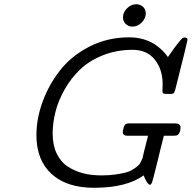

<svg xmlns="http://www.w3.org/2000/svg" viewBox="-20 -870 900 901"><path d="M150.9 -235.8Q150.9 -313 179.9 -392.6Q209 -472.2 262 -540Q314.9 -607.9 399.9 -651.4Q484.9 -694.8 585.9 -694.8Q701.2 -694.8 768.1 -602.1Q797.9 -646 814.9 -667Q832 -688 836.4 -690.9Q840.8 -693.8 847.2 -693.8Q860.4 -693.8 859.9 -683.1Q859.9 -681.2 845.9 -623Q832 -564.9 816.9 -507.1Q801.8 -449.2 801.8 -446.8Q797.9 -434.6 793.9 -431.9Q790 -429.2 778.8 -429.2H763.2Q750 -429.2 746.1 -432.1Q742.2 -435.1 742.2 -443.8Q742.2 -446.8 742.7 -457.3Q743.2 -467.8 743.2 -475.1Q743.2 -543.9 706.5 -590.1Q669.9 -636.2 602.1 -636.2Q526.9 -636.2 462.9 -610.6Q398.9 -585 356.4 -544.4Q314 -503.9 283.9 -451.4Q253.9 -398.9 240.5 -345.9Q227.1 -293 227.1 -243.2Q227.1 -189 246.1 -149.4Q265.1 -109.9 298.1 -88.4Q331.1 -66.9 370.1 -56.9Q409.2 -46.9 456.1 -46.9Q491.2 -46.9 520.5 -51Q549.8 -55.2 568.8 -60.1Q587.9 -64.9 603 -74.5Q618.2 -84 626.5 -91.1Q634.8 -98.1 640.9 -110.1Q647 -122.1 648.9 -127.9Q650.9 -133.8 652.8 -144.8Q654.8 -155.8 655.8 -158.2Q658.7 -170.4 665.3 -195.8Q671.9 -221.2 674.8 -232.9H579.1Q556.2 -232.9 556.2 -250Q556.2 -257.8 560.5 -272Q564.9 -286.1 573.2 -289.1Q577.1 -291 584 -291H800.8Q826.7 -291 827.1 -272.9Q827.1 -247.1 814 -236.8Q809.1 -232.9 792 -232.9H749Q735.8 -183.1 719.2 -112.8Q700.2 -35.6 695.1 -19.3Q689.9 -2.9 684.1 -2.9Q671.9 -2.9 653.8 -46.9Q573.7 11.2 420.9 11.2Q293 11.2 221.9 -53.7Q150.9 -118.7 150.9 -235.8ZM557.1 -789.1Q557.1 -812 576.2 -831.1Q595.2 -850.1 619.1 -850.1Q638.2 -850.1 651.1 -838.1Q664.1 -826.2 664.1 -806.2Q664.1 -784.2 645.3 -764.6Q626.5 -745.1 601.1 -745.1Q583 -745.1 570.1 -757.6Q557.1 -770 557.1 -789.1Z"/></svg>

Font: CMU Concrete
Style: Italic
Weight: 500
Italic angle: -14.04°
Version: Version 0.7.0